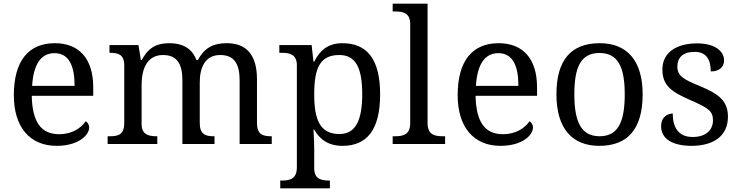

<svg xmlns="http://www.w3.org/2000/svg" viewBox="-20 -780 4007 1040"><path d="M287 10C406 10 463 -49 463 -89C463 -106 453 -119 444 -123C420 -87 370 -53 301 -53C205 -53 155 -115 152 -261H485V-307C485 -465 406 -546 277 -546C135 -546 55 -451 55 -264C55 -91 142 10 287 10ZM384 -315H154C161 -430 201 -492 275 -492C355 -492 384 -421 384 -315Z M563 0H832V-42H829C785 -42 747 -50 747 -109V-320C747 -406 776 -482 863 -482C940 -482 968 -432 968 -345V0H1142V-42H1139C1094 -42 1062 -51 1062 -114V-333C1062 -413 1090 -482 1173 -482C1250 -482 1278 -432 1278 -345V0H1452V-42H1449C1404 -42 1372 -51 1372 -114V-350C1372 -487 1311 -546 1209 -546C1147 -546 1092 -530 1052 -455H1044C1019 -522 963 -546 899 -546C837 -546 788 -530 748 -455H743L730 -536H573V-494H576C620 -494 653 -485 653 -426V-114C653 -51 621 -42 576 -42H563Z M1498 240H1767V198H1764C1720 198 1682 190 1682 131V35C1682 10 1681 -39 1678 -78H1682C1711 -26 1758 10 1835 10C1967 10 2039 -76 2039 -269C2039 -461 1967 -546 1835 -546C1757 -546 1712 -507 1682 -446H1678L1668 -536H1493V-494H1506C1550 -494 1588 -485 1588 -426V126C1588 189 1551 198 1506 198H1498ZM1819 -54C1714 -54 1682 -130 1682 -269C1682 -413 1714 -482 1818 -482C1907 -482 1942 -412 1942 -270C1942 -130 1907 -54 1819 -54Z M2107 0H2391V-42H2378C2333 -42 2296 -51 2296 -114V-760H2107V-718H2120C2164 -718 2202 -709 2202 -650V-114C2202 -51 2165 -42 2120 -42H2107Z M2691 10C2810 10 2867 -49 2867 -89C2867 -106 2857 -119 2848 -123C2824 -87 2774 -53 2705 -53C2609 -53 2559 -115 2556 -261H2889V-307C2889 -465 2810 -546 2681 -546C2539 -546 2459 -451 2459 -264C2459 -91 2546 10 2691 10ZM2788 -315H2558C2565 -430 2605 -492 2679 -492C2759 -492 2788 -421 2788 -315Z M3226 10C3380 10 3461 -81 3461 -269C3461 -456 3373 -546 3229 -546C3074 -546 2994 -456 2994 -269C2994 -81 3082 10 3226 10ZM3228 -42C3128 -42 3091 -120 3091 -269C3091 -418 3127 -493 3227 -493C3327 -493 3364 -418 3364 -269C3364 -120 3328 -42 3228 -42Z M3726 10C3844 10 3923 -43 3923 -147C3923 -231 3878 -269 3773 -313C3684 -349 3649 -368 3649 -419C3649 -466 3676 -499 3744 -499C3803 -499 3830 -460 3830 -393C3876 -393 3902 -417 3902 -453C3902 -503 3852 -545 3756 -545C3643 -545 3568 -495 3568 -404C3568 -317 3616 -283 3719 -238C3816 -196 3842 -178 3842 -129C3842 -75 3803 -38 3732 -38C3651 -38 3624 -95 3624 -165C3600 -165 3561 -150 3561 -96C3561 -26 3626 10 3726 10Z"/></svg>

Font: Noto Fangsong KSS Vertical
Style: Regular
Weight: 400
Designer: LIU Zhao, ZHANG Congyu, Kushim JIANG
Foundry: Guyu Beijing Co. Ltd.
Version: Version 1.000;November 16, 2022;FontCreator 11.5.0.2427 64-b